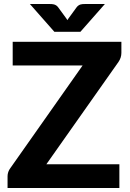

<svg xmlns="http://www.w3.org/2000/svg" viewBox="-20 -933 647 953"><path d="M582.5 -670.5Q582.5 -659 578.8 -647.2Q575 -635.5 568 -625.5L210 -117.5H572.5V0H17.5V-58.5Q17.5 -69 21 -79.2Q24.5 -89.5 31 -98L390 -608H43V-725.5H582.5ZM500.5 -913 379 -775H250L128.5 -913H228.5Q232.5 -913 237.5 -912.8Q242.5 -912.5 248 -911Q253.5 -909.5 258.8 -906.2Q264 -903 268.5 -897L306.5 -845Q309 -842 310.8 -839Q312.5 -836 314.5 -833Q316.5 -836 318.2 -839Q320 -842 322.5 -845L360 -896.5Q364.5 -902.5 369.8 -906Q375 -909.5 380.5 -911Q386 -912.5 391.2 -912.8Q396.5 -913 400.5 -913Z"/></svg>

Font: Lato 2
Style: Regular
Weight: 800
Designer: Lukasz Dziedzic with Adam Twardoch and Botio Nikoltchev
Foundry: tyPoland Lukasz Dziedzic
Version: Version 2.015; 2015-08-06; http://www.latofonts.com/